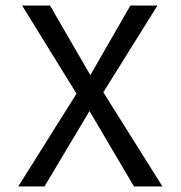

<svg xmlns="http://www.w3.org/2000/svg" viewBox="-20 -675 654 695"><path d="M141 0H46L257 -336L60 -655H161L307 -403L452 -655H550L354 -341L568 0H465L304 -273Z"/></svg>

Font: Intel One Mono
Style: Regular
Weight: 400
Monospace: yes
Designer: Fred Shallcrass
Foundry: Frere-Jones Type LLC
Version: Version 1.400;hotconv 1.1.0;makeotfexe 2.6.0;FJTRelease1.4